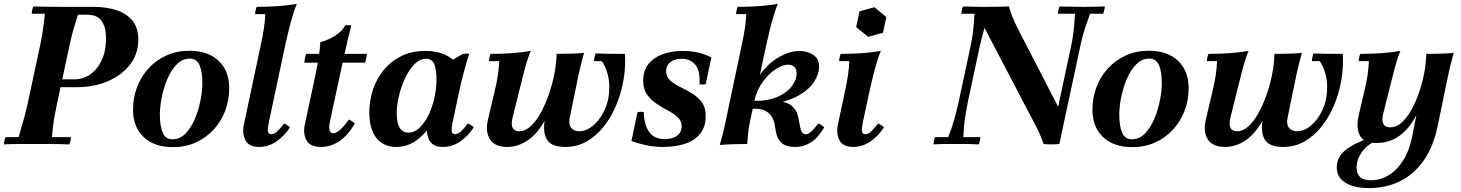

<svg xmlns="http://www.w3.org/2000/svg" viewBox="-28 -735 7456 980"><path d="M-8 2Q-8 -6 -5.5 -17Q-3 -28 0 -35H67Q81 -82 92.5 -123.5Q104 -165 114 -210L174 -490Q183 -531 190 -576Q197 -621 201 -665H134Q134 -673 136.5 -684Q139 -695 142 -702Q176 -701 217.5 -700.5Q259 -700 293 -700H450Q515 -700 566.5 -683Q618 -666 648 -629.5Q678 -593 678 -532Q678 -461 636.5 -406.5Q595 -352 524 -321Q453 -290 363 -290H213L222 -330H352Q397 -330 433.5 -356Q470 -382 491.5 -428.5Q513 -475 513 -537Q513 -583 501.5 -608.5Q490 -634 473.5 -645Q457 -656 440 -658Q423 -660 412 -660H370Q359 -625 351 -598.5Q343 -572 337 -547Q331 -522 324 -490L264 -210Q257 -177 249.5 -137Q242 -97 237 -35H334Q334 -28 331.5 -17Q329 -6 326 2Q269 0 224 0Q179 0 144 0Q110 0 68.5 0Q27 0 -8 2Z M941 -436Q904 -436 875 -407Q846 -378 827 -333.5Q808 -289 798 -240Q788 -191 788 -150Q788 -92 802.5 -58Q817 -24 852 -24L855 16Q759 16 705 -35.5Q651 -87 651 -175Q651 -237 672 -291.5Q693 -346 731.5 -387.5Q770 -429 822.5 -452.5Q875 -476 938 -476ZM852 -24Q890 -24 918.5 -53Q947 -82 966 -126.5Q985 -171 995 -220.5Q1005 -270 1005 -310Q1005 -369 990.5 -402.5Q976 -436 941 -436L938 -476Q1034 -476 1088 -424.5Q1142 -373 1142 -285Q1142 -223 1121 -168.5Q1100 -114 1061.5 -72.5Q1023 -31 970.5 -7.5Q918 16 855 16Z M1295 15Q1242 15 1224.5 -19.5Q1207 -54 1217 -100L1304 -510Q1313 -552 1319 -590.5Q1325 -629 1326 -663H1274Q1274 -670 1276.5 -681.5Q1279 -693 1282 -700Q1340 -700 1389 -703.5Q1438 -707 1487 -715Q1477 -693 1466 -656Q1455 -619 1445.5 -580Q1436 -541 1429 -510L1344 -110Q1338 -82 1339.5 -66Q1341 -50 1357 -50Q1371 -50 1386 -63.5Q1401 -77 1422 -105Q1430 -101 1437.5 -96.5Q1445 -92 1452 -85Q1424 -41 1383 -13Q1342 15 1295 15Z M1525 -415Q1526 -423 1528.5 -437Q1531 -451 1535 -460H1845Q1844 -453 1841.5 -438.5Q1839 -424 1835 -415ZM1753 -125Q1761 -121 1768.5 -116.5Q1776 -112 1783 -105Q1750 -46 1705.5 -15.5Q1661 15 1611 15Q1554 15 1536 -19.5Q1518 -54 1528 -100L1573 -310Q1581 -346 1588 -382Q1595 -418 1600 -452.5Q1605 -487 1607 -520Q1630 -525 1655.5 -537.5Q1681 -550 1702.5 -567.5Q1724 -585 1733 -605Q1750 -608 1765 -605Q1744 -523 1729 -452.5Q1714 -382 1698 -310L1655 -110Q1650 -85 1654.5 -70Q1659 -55 1673 -55Q1686 -55 1705 -70Q1724 -85 1753 -125Z M2233 15Q2181 15 2163 -19.5Q2145 -54 2155 -100L2167 -154L2214 -258L2217 -392L2335 -460Q2351 -463 2367 -460Q2353 -420 2339.5 -367.5Q2326 -315 2316 -270L2282 -110Q2276 -82 2277.5 -66Q2279 -50 2295 -50Q2309 -50 2324 -63.5Q2339 -77 2360 -105Q2368 -101 2375.5 -96.5Q2383 -92 2390 -85Q2362 -41 2321 -13Q2280 15 2233 15ZM1994 15Q1930 15 1893.5 -30.5Q1857 -76 1857 -161Q1857 -221 1875.5 -277Q1894 -333 1930.5 -377.5Q1967 -422 2020 -448.5Q2073 -475 2143 -475Q2208 -475 2252.5 -451.5Q2297 -428 2316 -387L2238 -329Q2238 -267 2220.5 -206Q2203 -145 2170 -95Q2137 -45 2092.5 -15Q2048 15 1994 15ZM2056 -58Q2087 -58 2113.5 -83Q2140 -108 2159.5 -148.5Q2179 -189 2189.5 -237Q2200 -285 2200 -331Q2200 -378 2189 -406.5Q2178 -435 2146 -435Q2114 -435 2087 -407Q2060 -379 2039.5 -335.5Q2019 -292 2008 -244Q1997 -196 1997 -155Q1997 -108 2012 -83Q2027 -58 2056 -58Z M2800 -350H2831Q2803 -214 2760.5 -134Q2718 -54 2667 -19.5Q2616 15 2561 15Q2497 15 2472.5 -24.5Q2448 -64 2463 -126L2497 -270Q2507 -311 2513 -350Q2519 -389 2520 -423H2468Q2468 -430 2470.5 -441.5Q2473 -453 2476 -460Q2534 -460 2583 -463.5Q2632 -467 2681 -475Q2671 -453 2660 -416Q2649 -379 2639.5 -340Q2630 -301 2622 -270L2588 -134Q2580 -100 2588.5 -82.5Q2597 -65 2622 -65Q2653 -65 2681 -91Q2709 -117 2732 -159Q2755 -201 2772.5 -251Q2790 -301 2800 -350ZM3162 -460Q3166 -392 3154 -324Q3142 -256 3116 -195Q3090 -134 3051.5 -86.5Q3013 -39 2964.5 -12Q2916 15 2858 15Q2783 15 2762 -25.5Q2741 -66 2754 -130L2800 -350Q2806 -378 2809 -405Q2812 -432 2813 -460Q2849 -460 2883 -461Q2917 -462 2953 -465Q2943 -430 2936.5 -403Q2930 -376 2924 -348L2880 -134Q2873 -101 2887 -83Q2901 -65 2928 -65Q2965 -65 3000 -94.5Q3035 -124 3058.5 -175Q3082 -226 3082 -289Q3082 -330 3071.5 -364Q3061 -398 3044 -423H3004Q3004 -430 3006.5 -442Q3009 -454 3012 -462Q3046 -461 3084 -460.5Q3122 -460 3162 -460Z M3358 15Q3311 15 3271.5 6.5Q3232 -2 3195 -15L3226 -163Q3242 -166 3258 -163Q3259 -101 3284.5 -63Q3310 -25 3365 -25Q3403 -25 3427 -41.5Q3451 -58 3451 -92Q3451 -119 3431 -137Q3411 -155 3382 -170.5Q3353 -186 3324 -205Q3295 -224 3275 -252Q3255 -280 3255 -324Q3255 -375 3282 -408.5Q3309 -442 3354.5 -458.5Q3400 -475 3457 -475Q3502 -475 3538 -466Q3574 -457 3603 -442L3574 -305Q3558 -302 3542 -305Q3547 -371 3522 -403Q3497 -435 3451 -435Q3416 -435 3394 -418Q3372 -401 3372 -372Q3372 -343 3392.5 -324.5Q3413 -306 3443 -291.5Q3473 -277 3503 -259Q3533 -241 3553.5 -214Q3574 -187 3574 -143Q3574 -87 3545.5 -52Q3517 -17 3468 -1Q3419 15 3358 15Z M3646 5Q3654 -24 3659 -43Q3664 -62 3667.5 -78Q3671 -94 3675 -112L3759 -510Q3768 -552 3774 -590.5Q3780 -629 3781 -663H3729Q3729 -670 3731.5 -681.5Q3734 -693 3737 -700Q3795 -700 3844 -703.5Q3893 -707 3942 -715Q3932 -692 3921 -655Q3910 -618 3900.5 -579.5Q3891 -541 3884 -510L3799 -110Q3793 -82 3790.5 -55Q3788 -28 3786 0Q3750 0 3716 1Q3682 2 3646 5ZM3933 -60 3926 -100Q3919 -138 3894 -159Q3869 -180 3828 -180H3812L3821 -220H3916Q3983 -220 4011.5 -196Q4040 -172 4047 -134L4056 -87Q4059 -70 4065.5 -60Q4072 -50 4086 -50Q4098 -50 4113 -63.5Q4128 -77 4149 -105Q4157 -101 4164.5 -96.5Q4172 -92 4179 -85Q4149 -33 4112 -9Q4075 15 4032 15Q3984 15 3961.5 -5.5Q3939 -26 3933 -60ZM3822 -204V-220Q3895 -220 3942.5 -241.5Q3990 -263 4014 -295.5Q4038 -328 4038 -359Q4038 -385 4025 -395Q4012 -405 3995 -405Q3967 -405 3931.5 -382Q3896 -359 3865.5 -317.5Q3835 -276 3822 -220H3794Q3813 -304 3856 -360.5Q3899 -417 3952.5 -446Q4006 -475 4053 -475Q4093 -475 4123 -455Q4153 -435 4153 -395Q4153 -359 4128.5 -319.5Q4104 -280 4051 -249Q3998 -218 3912 -204Z M4327 15Q4274 15 4256.5 -19.5Q4239 -54 4249 -100L4285 -270Q4294 -311 4300 -350Q4306 -389 4307 -423H4255Q4255 -430 4257.5 -441.5Q4260 -453 4263 -460Q4321 -460 4370 -463.5Q4419 -467 4468 -475Q4458 -453 4447 -416Q4436 -379 4426.5 -340Q4417 -301 4410 -270L4376 -110Q4370 -82 4371.5 -66Q4373 -50 4389 -50Q4403 -50 4418 -63.5Q4433 -77 4454 -105Q4462 -101 4469.5 -96.5Q4477 -92 4484 -85Q4456 -41 4415 -13Q4374 15 4327 15ZM4435 -698 4496 -648 4479 -568 4403 -547 4342 -597 4359 -677Z M5299 0Q5287 -33 5276.5 -56.5Q5266 -80 5247 -115L4997 -593L4991 -700Q5024 -700 5061 -700.5Q5098 -701 5122 -702Q5130 -674 5139.5 -649.5Q5149 -625 5166 -591L5373 -190L5379 0Q5361 2 5337 2Q5313 2 5299 0ZM4737 2Q4737 -6 4739.5 -17Q4742 -28 4745 -35H4812Q4830 -80 4842.5 -125Q4855 -170 4864 -210L4924 -490Q4934 -534 4938.5 -573.5Q4943 -613 4946 -665H4879Q4879 -673 4881.5 -684Q4884 -695 4887 -702Q4921 -701 4947 -700.5Q4973 -700 4991 -700L4997 -593Q4990 -568 4984 -544Q4978 -520 4971 -490L4911 -210Q4904 -173 4897.5 -132Q4891 -91 4889 -35H4976Q4976 -28 4973.5 -17Q4971 -6 4968 2Q4926 0 4893.5 0Q4861 0 4842 0Q4824 0 4798 0Q4772 0 4737 2ZM5379 0 5373 -190 5437 -490Q5447 -534 5451.5 -573.5Q5456 -613 5459 -665H5372Q5372 -673 5374.5 -684Q5377 -695 5380 -702Q5421 -701 5454 -700.5Q5487 -700 5506 -700Q5523 -700 5549.5 -700.5Q5576 -701 5611 -702Q5611 -695 5608.5 -684Q5606 -673 5603 -665H5536Q5523 -630 5514 -603Q5505 -576 5498 -550Q5491 -524 5484 -490Z M5838 -436Q5801 -436 5772 -407Q5743 -378 5724 -333.5Q5705 -289 5695 -240Q5685 -191 5685 -150Q5685 -92 5699.5 -58Q5714 -24 5749 -24L5752 16Q5656 16 5602 -35.5Q5548 -87 5548 -175Q5548 -237 5569 -291.5Q5590 -346 5628.5 -387.5Q5667 -429 5719.5 -452.5Q5772 -476 5835 -476ZM5749 -24Q5787 -24 5815.5 -53Q5844 -82 5863 -126.5Q5882 -171 5892 -220.5Q5902 -270 5902 -310Q5902 -369 5887.5 -402.5Q5873 -436 5838 -436L5835 -476Q5931 -476 5985 -424.5Q6039 -373 6039 -285Q6039 -223 6018 -168.5Q5997 -114 5958.5 -72.5Q5920 -31 5867.5 -7.5Q5815 16 5752 16Z M6464 -350H6495Q6467 -214 6424.5 -134Q6382 -54 6331 -19.5Q6280 15 6225 15Q6161 15 6136.5 -24.5Q6112 -64 6127 -126L6161 -270Q6171 -311 6177 -350Q6183 -389 6184 -423H6132Q6132 -430 6134.5 -441.5Q6137 -453 6140 -460Q6198 -460 6247 -463.5Q6296 -467 6345 -475Q6335 -453 6324 -416Q6313 -379 6303.5 -340Q6294 -301 6286 -270L6252 -134Q6244 -100 6252.5 -82.5Q6261 -65 6286 -65Q6317 -65 6345 -91Q6373 -117 6396 -159Q6419 -201 6436.5 -251Q6454 -301 6464 -350ZM6826 -460Q6830 -392 6818 -324Q6806 -256 6780 -195Q6754 -134 6715.5 -86.5Q6677 -39 6628.5 -12Q6580 15 6522 15Q6447 15 6426 -25.5Q6405 -66 6418 -130L6464 -350Q6470 -378 6473 -405Q6476 -432 6477 -460Q6513 -460 6547 -461Q6581 -462 6617 -465Q6607 -430 6600.5 -403Q6594 -376 6588 -348L6544 -134Q6537 -101 6551 -83Q6565 -65 6592 -65Q6629 -65 6664 -94.5Q6699 -124 6722.5 -175Q6746 -226 6746 -289Q6746 -330 6735.5 -364Q6725 -398 6708 -423H6668Q6668 -430 6670.5 -442Q6673 -454 6676 -462Q6710 -461 6748 -460.5Q6786 -460 6826 -460Z M7239 -350H7270Q7249 -248 7218.5 -181Q7188 -114 7152.5 -75.5Q7117 -37 7078.5 -21Q7040 -5 7001 -5Q6932 -5 6912.5 -44.5Q6893 -84 6907 -146L6936 -270Q6946 -311 6952 -350Q6958 -389 6959 -423H6907Q6907 -430 6909.5 -441.5Q6912 -453 6915 -460Q6973 -460 7022 -463.5Q7071 -467 7120 -475Q7110 -453 7099 -415.5Q7088 -378 7078.5 -339Q7069 -300 7061 -270L7032 -154Q7024 -120 7033 -102.5Q7042 -85 7068 -85Q7098 -85 7124.5 -108Q7151 -131 7173 -169Q7195 -207 7212 -254Q7229 -301 7239 -350ZM7252 -460Q7288 -460 7322 -461Q7356 -462 7392 -465Q7382 -430 7375.5 -403Q7369 -376 7363 -348L7311 -96Q7289 13 7239 84Q7189 155 7118 190Q7047 225 6959 225Q6883 225 6839 197.5Q6795 170 6795 119Q6795 90 6808 67.5Q6821 45 6844 27.5Q6867 10 6896.5 -4Q6926 -18 6959 -30L6991 -13Q6949 4 6922.5 42Q6896 80 6896 121Q6896 150 6913 167.5Q6930 185 6970 185Q7018 185 7060.5 159Q7103 133 7134 84Q7165 35 7179 -34L7206 -170L7207 -197L7239 -350Q7245 -378 7248 -405Q7251 -432 7252 -460Z"/></svg>

Font: Poltawski Nowy
Style: Bold Italic
Weight: 700
Italic angle: -12°
Designer: Adam Pótawski, Mateusz Machalski, Borys Kosmynka, Ania Wieluska
Foundry: Capitalics.wtf
Version: Version 1.001;gftools[0.9.25]